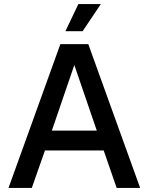

<svg xmlns="http://www.w3.org/2000/svg" viewBox="-20 -928 734 948"><path d="M22 0 278 -710H416L672 0H556L492 -185H202L137 0ZM236 -283H458L347 -607ZM303 -774 367 -908H478L388 -774Z"/></svg>

Font: Geist Med
Style: Regular
Weight: 400
Designer: Basement.studio, Andrés Briganti, Mateo Zaragoza
Foundry: Basement.studio, Vercel, Andrés Briganti, Guido Ferreyra, Mateo Zaragoza
Version: Version 1.401